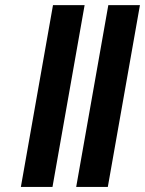

<svg xmlns="http://www.w3.org/2000/svg" viewBox="-20 -739 573 759"><path d="M187.5 0H62.5L189.5 -718.8H314.5ZM406.2 0H281.2L408.2 -718.8H533.2Z"/></svg>

Font: Signwood
Style: Italic
Weight: 400
Italic angle: -10°
Designer: GGBotNet
Foundry: GGBotNet
Version: 0.95